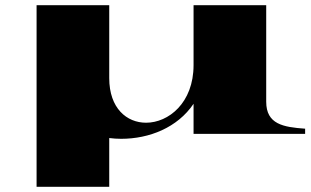

<svg xmlns="http://www.w3.org/2000/svg" viewBox="-20 -520 1200 740"><path d="M401 -219V-500H121V200H401V12C416 14 432 15 447 15C555 15 664 -28 726 -120V-4H1156V-24C1072 -30 1006 -41 1006 -128V-500H726V-269C726 -123 629 -47 543 -47C469 -47 401 -102 401 -219Z"/></svg>

Font: Sprat Extended Black
Style: Regular
Weight: 900
Width: 9
Designer: Ethan Nakache
Foundry: Collletttivo
Version: Version 2.000;Glyphs 3.2 (3217)